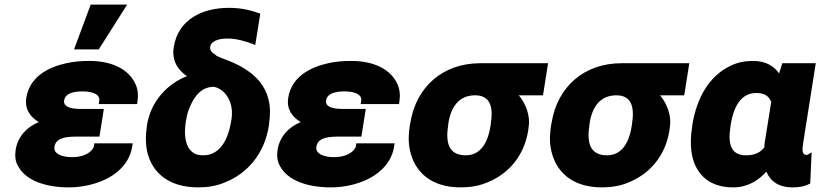

<svg xmlns="http://www.w3.org/2000/svg" viewBox="-20 -802 3555 832"><path d="M48 -154C44 -128 46 -103 58 -83C91 -20 176 10 280 10C343 10 406 -7 451 -32C498 -58 543 -102 553 -168L555 -181H389L387 -168C386 -162 383 -159 379 -153C363 -134 333 -121 293 -121C247 -121 211 -136 216 -166C221 -200 255 -210 308 -210H411L430 -330H327C280 -330 254 -342 258 -367C263 -397 297 -406 338 -406C382 -406 415 -393 410 -364L408 -351H574L576 -364C580 -391 577 -416 567 -438C538 -502 465 -538 367 -538C331 -538 298 -535 267 -528C189 -511 108 -469 94 -378C86 -328 112 -295 148 -273C100 -253 58 -214 48 -154ZM301 -588H408L531 -782H373Z M616 -251C610 -214 611 -180 617 -148C637 -55 710 10 839 10C879 10 918 4 953 -11C1051 -49 1126 -135 1145 -257L1146 -267C1171 -426 1075 -501 952 -546C936 -552 923 -557 916 -562V-563C900 -573 888 -582 891 -600C894 -622 924 -635 964 -635C1006 -635 1040 -624 1071 -613L1086 -607L1108 -743C1068 -757 1029 -768 972 -768C857 -768 752 -718 733 -598C723 -538 752 -498 790 -472C708 -440 634 -366 617 -260ZM785 -274 787 -284C790 -304 795 -322 803 -339C823 -387 853 -425 907 -426C921 -423 932 -417 944 -408C973 -384 992 -340 983 -284L981 -274C968 -194 931 -129 861 -129C844 -129 830 -132 819 -139C786 -160 775 -209 785 -274Z M1183 -154C1179 -128 1181 -103 1193 -83C1226 -20 1311 10 1415 10C1478 10 1541 -7 1586 -32C1633 -58 1678 -102 1688 -168L1690 -181H1524L1522 -168C1521 -162 1518 -159 1514 -153C1498 -134 1468 -121 1428 -121C1382 -121 1346 -136 1351 -166C1356 -200 1390 -210 1443 -210H1546L1565 -330H1462C1415 -330 1389 -342 1393 -367C1398 -397 1432 -406 1473 -406C1517 -406 1550 -393 1545 -364L1543 -351H1709L1711 -364C1715 -391 1712 -416 1702 -438C1673 -502 1600 -538 1502 -538C1466 -538 1433 -535 1402 -528C1324 -511 1243 -469 1229 -378C1221 -328 1247 -295 1283 -273C1235 -253 1193 -214 1183 -154Z M1756 -259C1750 -221 1749 -186 1756 -153C1775 -59 1846 10 1976 10C2016 10 2054 4 2088 -10C2181 -46 2251 -124 2269 -237L2270 -246C2273 -263 2273 -279 2271 -294C2265 -332 2250 -363 2228 -389H2333L2355 -528H2061C1899 -528 1783 -426 1758 -269ZM1922 -259 1923 -268C1934 -339 1969 -389 2039 -389C2105 -389 2118 -337 2107 -268L2106 -259C2095 -187 2065 -129 1998 -129C1925 -129 1910 -183 1922 -259Z M2368 -259C2362 -221 2361 -186 2368 -153C2387 -59 2458 10 2588 10C2628 10 2666 4 2700 -10C2793 -46 2863 -124 2881 -237L2882 -246C2885 -263 2885 -279 2883 -294C2877 -332 2862 -363 2840 -389H2945L2967 -528H2673C2511 -528 2395 -426 2370 -269ZM2534 -259 2535 -268C2546 -339 2581 -389 2651 -389C2717 -389 2730 -337 2719 -268L2718 -259C2707 -187 2677 -129 2610 -129C2537 -129 2522 -183 2534 -259Z M2979 -250C2973 -213 2972 -179 2976 -147C2987 -60 3042 10 3156 10C3220 10 3265 -19 3301 -58C3318 -17 3354 10 3414 10C3444 10 3467 6 3491 -7L3497 -142L3479 -131H3475C3457 -131 3455 -147 3460 -180L3515 -528H3370L3356 -484C3334 -515 3299 -538 3244 -538C3209 -538 3176 -532 3146 -517C3054 -474 2999 -379 2980 -260ZM3145 -251 3146 -260C3158 -335 3188 -399 3257 -399C3295 -399 3311 -385 3322 -361L3293 -179C3292 -173 3293 -168 3292 -163C3275 -142 3252 -129 3213 -129C3146 -129 3134 -180 3145 -251Z"/></svg>

Font: Asimov Pro
Style: UltObl
Weight: 900
Designer: Google
Version: Version 2.000980; 2014